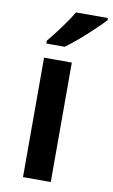

<svg xmlns="http://www.w3.org/2000/svg" viewBox="-87 -812 505 858"><g transform="rotate(10 165.5 -383.0)"><path d="M331 -756V-766H187C160 -721 111 -656 80 -619V-606H163C213 -641 298 -719 331 -756ZM207 0V-542H81V0Z"/></g></svg>

Font: Noto Sans Bengali UI SemiBold
Style: Regular
Weight: 600
Designer: Jelle Bosma - Monotype Design Team
Foundry: Monotype Imaging Inc.
Version: Version 2.003